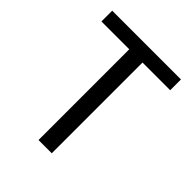

<svg xmlns="http://www.w3.org/2000/svg" viewBox="-195 -814 932 932"><g transform="rotate(45 270.5 -348.5)"><path d="M34 -697C34 -697 34 -623 34 -623C34 -623 225 -623 225 -623C225 -623 225 0 225 0C225 0 316 0 316 0C316 0 316 -623 316 -623C316 -623 506 -623 506 -623C506 -623 506 -697 506 -697C506 -697 34 -697 34 -697Z"/></g></svg>

Font: Girnar Poppins
Style: Regular
Weight: 500
Designer: Ninad Kale (Devanagari), Jonny Pinhorn (Latin)
Foundry: Indian Type Foundry
Version: ""